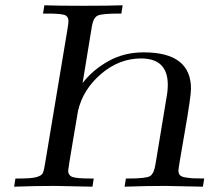

<svg xmlns="http://www.w3.org/2000/svg" viewBox="-20 -703 818 723"><path d="M33.2 0 38.1 -30.8H53.2Q98.1 -30.8 116.5 -35.9Q134.8 -41 139.9 -49.1Q145 -57.1 148.9 -83Q149.9 -89.8 150.9 -94.2L233.9 -591.8Q237.8 -615.7 237.8 -623Q237.8 -642.1 221.9 -647Q206.1 -651.9 158.2 -651.9H142.1L147 -683.1Q195.8 -681.2 293.9 -681.2Q393.1 -681.2 441.9 -683.1L437 -651.9H429.2Q367.2 -651.9 349.6 -645Q332 -638.2 326.2 -605Q291 -393.1 291 -390.1Q328.1 -439 387.5 -472.4Q446.8 -505.9 521 -505.9Q699.2 -505.9 699.2 -369.1Q699.2 -339.4 675.5 -204.6Q651.9 -69.8 651.9 -62Q651.9 -49.8 657.5 -43.5Q663.1 -37.1 679.4 -34.7Q695.8 -32.2 707.5 -31.5Q719.2 -30.8 749 -30.8L744.1 0Q618.2 -2.9 603 -2.9Q525.9 -2.9 449.2 0L454.1 -30.8H463.9Q529.8 -30.8 544.9 -39.8Q560.1 -48.8 565.9 -86.9L606.9 -335Q611.8 -359.9 611.8 -383.8Q611.8 -482.9 511.2 -482.9Q429.2 -482.9 361.1 -425Q293 -367.2 273.9 -286.1Q271 -270 253.9 -168.5Q236.8 -66.9 236.8 -61Q236.8 -42 253.4 -36.4Q270 -30.8 319.8 -30.8H333L328.1 0Q202.1 -2.9 187 -2.9Q110.4 -2.9 33.2 0Z"/></svg>

Font: CMU Serif Extra
Style: RomanSlanted
Weight: 500
Italic angle: -9.46001°
Version: Version 0.7.0